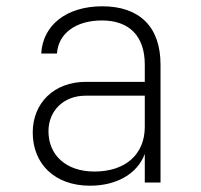

<svg xmlns="http://www.w3.org/2000/svg" viewBox="-20 -580 640 610"><path d="M266 10C352 10 417 -29 440 -91V0H490V-375C490 -494 424 -560 305 -560C191 -560 116 -500 111 -410H161C165 -473 220 -515 304 -515C391 -515 440 -465 440 -375V-320H253C152 -320 84 -253 84 -159C84 -60 153 10 266 10ZM280 -35C190 -35 134 -87 134 -163C134 -228 182 -276 252 -276H440V-177C440 -89 378 -35 280 -35Z"/></svg>

Font: JetBrains Mono Thin
Style: Regular
Weight: 100
Monospace: yes
Designer: Philipp Nurullin, Konstantin Bulenkov
Foundry: JetBrains
Version: Version 2.305